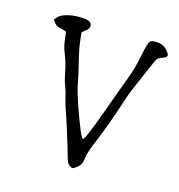

<svg xmlns="http://www.w3.org/2000/svg" viewBox="-129 -786 860 924"><g transform="rotate(20 301.5 -324.5)"><path d="M191.4 -639.6Q191.4 -626 174.8 -613.3L161.1 -598.6L168.9 -558.6Q176.8 -519.5 197.3 -460.4Q217.8 -401.4 229 -359.9Q240.2 -318.4 286.6 -218.8Q333 -119.1 342.8 -119.1Q352.5 -119.1 391.6 -266.1Q430.7 -413.1 446.8 -469.7Q462.9 -526.4 469.7 -592.8Q476.6 -659.2 485.4 -668.9Q494.1 -678.7 522.5 -678.7Q550.8 -678.7 569.8 -661.6Q588.9 -644.5 588.9 -635.3Q588.9 -626 569.8 -617.7Q550.8 -609.4 545.9 -601.6Q541 -593.8 535.6 -577.1Q530.3 -560.5 506.3 -489.3Q482.4 -418 475.6 -394.5Q432.6 -210.9 408.2 -138.2Q383.8 -65.4 383.8 -35.2V-32.2Q383.8 -2.9 365.7 13.7Q347.7 30.3 342.3 30.3Q336.9 30.3 325.7 23.9Q314.5 17.6 300.3 -21Q286.1 -59.6 255.9 -132.3Q225.6 -205.1 217.3 -222.2Q209 -239.3 197.3 -273.4Q186.5 -307.6 174.8 -330.6Q163.1 -353.5 152.3 -392.6Q141.6 -431.6 122.1 -470.7Q102.5 -509.8 97.7 -540.5Q92.8 -571.3 88.4 -575.7Q84 -580.1 62 -582Q40 -584 28.3 -595.7L14.6 -610.4L26.4 -627Q38.1 -643.6 73.7 -654.8Q109.4 -666 150.4 -666Q191.4 -666 191.4 -639.6Z"/></g></svg>

Font: Drukaatie burti
Style: Light
Weight: 300
Version: Version 0.14